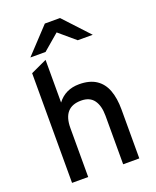

<svg xmlns="http://www.w3.org/2000/svg" viewBox="-166 -1017 904 1112"><g transform="rotate(-20 286.0 -460.5)"><path d="M81.5 0V-676L181 -722V-459Q205 -491 238.5 -507Q272 -523 314.5 -523Q378.5 -523 418.8 -496.5Q459 -470 477.5 -420.5Q496 -371 496 -302V0H396.5V-299.5Q396.5 -360.5 371.5 -395.2Q346.5 -430 293 -430Q237 -430 209 -398Q181 -366 181 -301.5V0ZM103 -765 249 -921H342.5L487.5 -765H395L295.5 -849.5L196.5 -765Z"/></g></svg>

Font: Overpass Medium
Style: Regular
Weight: 500
Designer: Delve Withrington, Dave Bailey, Thomas Jockin
Foundry: Delve Fonts LLC
Version: Version 4.000